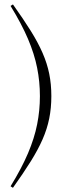

<svg xmlns="http://www.w3.org/2000/svg" viewBox="-20 -752 300 890"><path d="M165 -306.5Q165 -373 152.2 -437.2Q139.5 -501.5 109.8 -571.5Q80 -641.5 29 -724.5L40 -731.5Q88.5 -663.5 122.5 -609Q156.5 -554.5 177.5 -506.2Q198.5 -458 208.2 -410Q218 -362 218 -306.5Q218 -251 208.2 -202.8Q198.5 -154.5 177.5 -106.5Q156.5 -58.5 122.5 -4Q88.5 50.5 40 118.5L29 111.5Q80 28.5 109.8 -41.5Q139.5 -111.5 152.2 -175.8Q165 -240 165 -306.5Z"/></svg>

Font: Newsreader 72pt Light
Style: Regular
Weight: 300
Designer: Hugues Gentile
Foundry: Production Type
Version: Version 1.003; ttfautohint (v1.8.3)